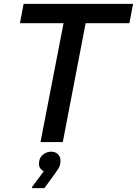

<svg xmlns="http://www.w3.org/2000/svg" viewBox="-20 -740 713 1000"><path d="M103 -720H673L654 -619H426L307 0H191L311 -619H84ZM208 152Q200 149 191.5 139Q183 129 183 113Q183 83 202.5 66.5Q222 50 247 50Q268 50 281.5 63Q295 76 295 97Q295 121 283.5 139Q272 157 263 169L211 240H147V234Z"/></svg>

Font: Kufam Medium
Style: Italic
Weight: 500
Italic angle: -11°
Designer: Artur Schmal
Foundry: Original Type
Version: Version 1.301; ttfautohint (v1.8.3)